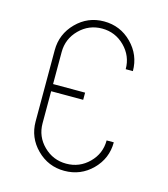

<svg xmlns="http://www.w3.org/2000/svg" viewBox="-102 -748 726 828"><g transform="rotate(15 261.0 -333.5)"><path d="M261 0Q189 0 138 -51Q87 -102 87 -174V-492Q87 -564 138 -615.5Q189 -667 261 -667Q334 -667 385 -615.5Q436 -564 436 -492H404Q404 -551 362 -593Q320 -635 261 -635Q202 -635 160 -593Q118 -551 118 -492V-349H261V-317H118V-174Q118 -115 160 -73.5Q202 -32 261 -32Q320 -32 362 -73.5Q404 -115 404 -174H436Q436 -102 385 -51Q334 0 261 0Z"/></g></svg>

Font: Zector
Style: Regular
Weight: 400
Designer: GGBot
Version: 0.72